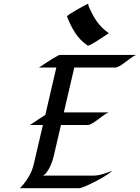

<svg xmlns="http://www.w3.org/2000/svg" viewBox="-20 -992 739 1012"><path d="M185.5 -636.2Q285.2 -702.6 295.9 -702.6H699.2Q688.5 -700.7 661.6 -680.2Q634.8 -659.7 624 -652.3Q599.1 -636.2 588.9 -636.2H371.6L316.4 -399.4H553.7Q543 -397.5 516.1 -377Q489.3 -356.4 478.5 -349.6Q453.6 -333 443.4 -333H301.3L264.2 -173.8Q252.4 -120.1 226.6 -84.5Q217.3 -71.3 206.1 -66.4H477.5Q506.3 -66.4 571.8 -91.8Q538.1 -61 449.2 -19Q408.7 0 396 0H85Q121.6 -36.6 144.5 -85.9Q152.3 -102.1 160.4 -136.7Q168.5 -171.4 180.9 -224.9Q193.4 -278.3 206.1 -333H137.7Q158.2 -346.7 178.2 -360.1Q198.2 -373.5 218.8 -386.2L276.9 -636.2ZM553.7 -817.4Q548.8 -814.5 540 -808.3Q531.2 -802.2 520.3 -794.9Q509.3 -787.6 497.3 -780Q485.4 -772.5 474.6 -766.1Q450.7 -752 443.4 -751Q401.4 -779.3 376 -819.1Q350.6 -858.9 333 -905.3Q336.9 -913.1 380.4 -938Q439.5 -971.7 442.6 -971.7Q445.8 -971.7 445.6 -968.8Q445.3 -965.8 447.3 -960Q450.7 -948.7 465.8 -919.9Q500.5 -852.1 553.7 -817.4Z"/></svg>

Font: Fondamento
Style: Italic
Weight: 400
Italic angle: -12°
Version: Version 1.000